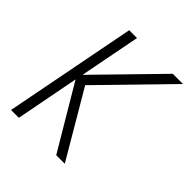

<svg xmlns="http://www.w3.org/2000/svg" viewBox="-185 -795 919 919"><g transform="rotate(45 275.0 -335.0)"><path d="M34 0 164 -670H217L157 -361L459 -670H528L201 -335L398 0H340L149 -322L87 0Z"/></g></svg>

Font: Lode Dark Term
Style: Italic
Weight: 400
Italic angle: -11°
Monospace: yes
Designer: Belleve Invis
Foundry: Belleve Invis
Version: Version 29.2.0